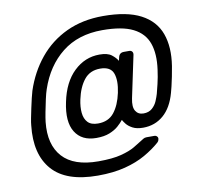

<svg xmlns="http://www.w3.org/2000/svg" viewBox="-85 -754 1002 962"><g transform="rotate(-10 416.0 -273.5)"><path d="M337 118Q176 118 105.5 37.5Q35 -43 51 -187Q52 -201 56.5 -224Q61 -247 66.5 -273Q72 -299 77.5 -322Q83 -345 87 -358Q117 -449 174 -518.5Q231 -588 313 -626.5Q395 -665 500 -665Q621 -665 691.5 -628Q762 -591 787 -522Q812 -453 797 -358Q793 -333 787.5 -306Q782 -279 777 -258Q772 -237 769 -227Q749 -154 705.5 -116.5Q662 -79 602 -79Q569 -79 548.5 -90Q528 -101 517.5 -114.5Q507 -128 503 -136Q492 -122 474.5 -106.5Q457 -91 429.5 -80Q402 -69 362 -69Q288 -69 255 -122Q222 -175 243 -273Q263 -371 319 -424.5Q375 -478 449 -478Q490 -478 510 -462.5Q530 -447 540 -430L544 -447Q549 -470 572 -470H599Q609 -470 614 -463.5Q619 -457 617 -447L572 -234Q563 -191 576 -170Q589 -149 616 -149Q643 -149 660 -164Q677 -179 685.5 -199.5Q694 -220 698 -234Q702 -249 710 -282Q718 -315 723 -353Q734 -432 715 -486Q696 -540 640.5 -568Q585 -596 484 -596Q361 -596 279 -531Q197 -466 159 -353Q153 -336 146 -304.5Q139 -273 133 -241.5Q127 -210 125 -192Q113 -78 170 -15Q227 48 352 48Q424 48 468 36.5Q512 25 538 9.5Q564 -6 581 -17Q586 -20 593 -24.5Q600 -29 610 -29H649Q658 -29 663.5 -22.5Q669 -16 666 -7Q665 -2 663 1Q661 4 658 7Q625 36 580.5 61.5Q536 87 476 102.5Q416 118 337 118ZM383 -139Q436 -139 465 -175.5Q494 -212 507 -273Q520 -334 506.5 -371Q493 -408 440 -408Q388 -408 358.5 -371Q329 -334 316 -273Q308 -236 311 -205.5Q314 -175 331 -157Q348 -139 383 -139Z"/></g></svg>

Font: Lubike
Style: Italic
Weight: 400
Italic angle: -12°
Foundry: Honoka55
Version: Version 1.000;July 22, 2022;FontCreator 14.0.0.2862 64-bit